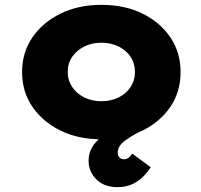

<svg xmlns="http://www.w3.org/2000/svg" viewBox="-20 -564 828 791"><path d="M464 207Q409 207 377 175Q345 143 345 98Q345 57 372.5 24.5Q400 -8 449 -37.5Q498 -67 564 -97L589 -39Q534 -12 499.5 12Q465 36 465 64Q465 78 472.5 85Q480 92 490 92Q501 92 509 86.5Q517 81 525 69L601 125Q589 144 570.5 163Q552 182 525.5 194.5Q499 207 464 207ZM398 10Q303 10 229.5 -26Q156 -62 113.5 -124Q71 -186 71 -267Q71 -348 113.5 -410Q156 -472 229.5 -508Q303 -544 398 -544Q494 -544 567 -508Q640 -472 682 -410Q724 -348 724 -267Q724 -186 682 -124Q640 -62 567 -26Q494 10 398 10ZM398 -147Q437 -147 468.5 -162.5Q500 -178 518 -205.5Q536 -233 536 -267Q536 -303 518 -330Q500 -357 468.5 -372.5Q437 -388 398 -388Q359 -388 327.5 -372.5Q296 -357 277.5 -330Q259 -303 259 -267Q259 -233 277.5 -205.5Q296 -178 327.5 -162.5Q359 -147 398 -147Z"/></svg>

Font: Lexend Exa ExtraBold
Style: Regular
Weight: 800
Designer: Bonnie Shaver-Troup, Thomas Jockin
Foundry: Lexend
Version: Version 1.007